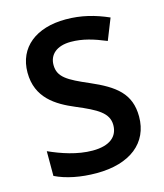

<svg xmlns="http://www.w3.org/2000/svg" viewBox="-110 -807 770 900"><g transform="rotate(-15 275.0 -357.0)"><path d="M508 -195C508 -307 441 -356 326 -406C226 -449 183 -473 183 -532C183 -582 220 -616 289 -616C346 -616 398 -600 458 -575L499 -678C433 -707 368 -724 293 -724C149 -724 56 -651 56 -529C56 -406 144 -353 232 -316C329 -275 381 -247 381 -188C381 -134 343 -97 257 -97C183 -97 108 -123 48 -150V-30C101 -4 171 10 248 10C411 10 508 -68 508 -195Z"/></g></svg>

Font: Noto Sans Bengali SemiBold
Style: Regular
Weight: 600
Designer: Jelle Bosma - Monotype Design Team
Foundry: Monotype Imaging Inc.
Version: Version 2.003